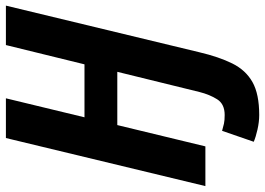

<svg xmlns="http://www.w3.org/2000/svg" viewBox="-160 -586 920 667"><g transform="rotate(-90 300.5 -253.0)"><path d="M234 187Q210 187 183.5 181Q157 175 141 168L179 58Q193 62 204 64.5Q215 67 234 67Q272 67 288.5 41Q305 15 314 -21L384 -306H199L125 0H-13L154 -693H292L226 -420H410L477 -693H614L452 -21Q436 47 413 93.5Q390 140 348.5 163.5Q307 187 234 187Z"/></g></svg>

Font: Ubuntu Sans Mono
Style: Italic
Weight: 400
Italic angle: -13.5°
Monospace: yes
Designer: Dalton Maag Ltd
Foundry: Dalton Maag Ltd
Version: Version 1.006